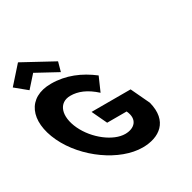

<svg xmlns="http://www.w3.org/2000/svg" viewBox="-457 -1372 1621 1623"><g transform="rotate(-30 353.0 -560.5)"><path d="M-218.9 -974 -107.9 -883 -7.9 -995 198.1 -883 223.1 -974 -74.5 -1136ZM635.6 -462H254.6L323.1 -317H513.1C560.9 -216 499.3 -158 409.3 -158C293.3 -158 145.4 -272 79.2 -412C11.6 -555 51.3 -670 167.3 -670C240.3 -670 317 -641 401.4 -564L460.6 -699C347.4 -786 220.9 -840 75.9 -840C-156.1 -840 -235.8 -649 -123.8 -412C-12.2 -176 258.1 15 480.1 15C642.1 15 774 -74 720.2 -283Z"/></g></svg>

Font: Hussar
Style: BdOpOblFive
Weight: 700
Foundry: Cannot Into Space Fonts
Version: Version 2.00